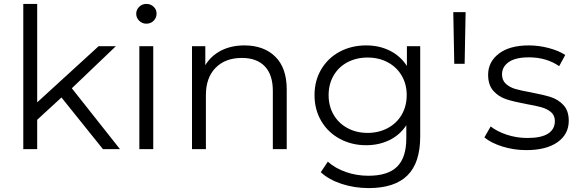

<svg xmlns="http://www.w3.org/2000/svg" viewBox="-20 -762 2958 981"><path d="M294 -264 170 -150V0H99V-742H170V-239L484 -526H572L347 -311L593 0H506Z M692 -526H763V0H692ZM676 -692Q676 -712 691 -727Q706 -742 728 -742Q750 -742 765 -727.5Q780 -713 780 -693Q780 -671 765 -656Q750 -641 728 -641Q706 -641 691 -656Q676 -671 676 -692Z M1445 -305V0H1374V-298Q1374 -380 1333 -423Q1292 -466 1216 -466Q1131 -466 1081.5 -415.5Q1032 -365 1032 -276V0H961V-526H1029V-429Q1058 -477 1109.5 -503.5Q1161 -530 1229 -530Q1328 -530 1386.5 -472.5Q1445 -415 1445 -305Z M2127 -526V-64Q2127 70 2061.5 134.5Q1996 199 1864 199Q1791 199 1725.5 177.5Q1660 156 1619 118L1655 64Q1693 98 1747.5 117Q1802 136 1862 136Q1962 136 2009 89.5Q2056 43 2056 -55V-122Q2023 -72 1969.5 -46Q1916 -20 1851 -20Q1777 -20 1716.5 -52.5Q1656 -85 1621.5 -143.5Q1587 -202 1587 -276Q1587 -350 1621.5 -408Q1656 -466 1716 -498Q1776 -530 1851 -530Q1918 -530 1972 -503Q2026 -476 2059 -425V-526ZM1858 -468Q1801 -468 1755.5 -444Q1710 -420 1684.5 -376Q1659 -332 1659 -276Q1659 -220 1684.5 -176Q1710 -132 1755.5 -107.5Q1801 -83 1858 -83Q1915 -83 1961 -107.5Q2007 -132 2032.5 -176Q2058 -220 2058 -276Q2058 -332 2032.5 -375.5Q2007 -419 1961.5 -443.5Q1916 -468 1858 -468Z M2296 -700H2359L2354 -436H2301Z M2455 -60 2487 -116Q2520 -90 2570 -73.5Q2620 -57 2674 -57Q2746 -57 2780.5 -79.5Q2815 -102 2815 -143Q2815 -172 2796 -188.5Q2777 -205 2748 -213.5Q2719 -222 2671 -230Q2607 -242 2568 -254.5Q2529 -267 2501.5 -297Q2474 -327 2474 -380Q2474 -446 2529 -488Q2584 -530 2682 -530Q2733 -530 2784 -516.5Q2835 -503 2868 -481L2837 -424Q2772 -469 2682 -469Q2614 -469 2579.5 -445Q2545 -421 2545 -382Q2545 -352 2564.5 -334Q2584 -316 2613 -307.5Q2642 -299 2693 -290Q2756 -278 2794 -266Q2832 -254 2859 -225Q2886 -196 2886 -145Q2886 -76 2828.5 -35.5Q2771 5 2669 5Q2605 5 2546.5 -13.5Q2488 -32 2455 -60Z"/></svg>

Font: APTA Sans Regular
Style: Regular
Weight: 400
Version: Version 7.200